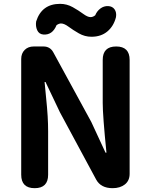

<svg xmlns="http://www.w3.org/2000/svg" viewBox="-20 -983 788 1003"><path d="M156.2 -740.2H207Q242.2 -740.2 258.8 -709L457 -345.7L531.2 -185.5H536.1Q516.6 -378.9 516.6 -445.3V-669.9Q516.6 -740.2 586.9 -740.2Q657.2 -740.2 657.2 -669.9V-75.2Q657.2 -39.1 632.3 -19.5Q607.4 0 568.4 0Q506.8 0 482.4 -44.9L293 -396.5L217.8 -554.7H212.9Q213.9 -541 220.2 -479Q226.6 -417 229 -376Q231.4 -335 231.4 -296.9V-70.3Q231.4 0 161.1 0Q90.8 0 90.8 -70.3V-674.8Q90.8 -704.1 108.9 -722.2Q127 -740.2 156.2 -740.2ZM585.9 -893.6Q574.2 -846.7 541 -818.8Q507.8 -791 458 -791Q422.9 -791 392.1 -808.6Q361.3 -826.2 338.4 -843.3Q315.4 -860.4 298.8 -860.4Q288.1 -860.4 275.4 -851.6Q253.9 -798.8 206.1 -802.7Q183.6 -804.7 174.3 -825.2Q165 -845.7 168.9 -871.1Q198.2 -962.9 293.9 -962.9Q329.1 -962.9 360.4 -945.3Q391.6 -927.7 414.6 -910.6Q437.5 -893.6 453.1 -893.6Q465.8 -893.6 477.5 -903.3Q486.3 -924.8 504.4 -938.5Q522.5 -952.1 544.9 -951.2Q567.4 -950.2 578.6 -934.1Q589.8 -918 585.9 -893.6Z"/></svg>

Font: GenSenMaruGothic TW TTF Bold
Style: Regular
Weight: 700
Version: Version 1.301